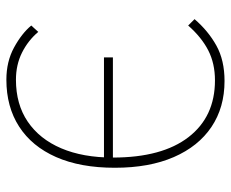

<svg xmlns="http://www.w3.org/2000/svg" viewBox="-81 -631 724 602"><g transform="rotate(-90 281.0 -330.0)"><path d="M328 12Q245 12 184 -29Q123 -70 89.5 -147Q56 -224 56 -332Q56 -440 89.5 -516Q123 -592 185 -632Q247 -672 332 -672Q389 -672 433 -648Q477 -624 502 -594L482 -572Q455 -604 417 -623Q379 -642 332 -642Q255 -642 200.5 -605Q146 -568 117 -500Q88 -432 88 -338Q88 -184 152 -101Q216 -18 330 -18Q383 -18 424 -39Q465 -60 502 -102L522 -82Q485 -39 439 -13.5Q393 12 328 12ZM62 -338V-366H402V-338Z"/></g></svg>

Font: Source Sans 3 Variable
Style: Regular
Weight: 200
Designer: Paul D. Hunt
Foundry: Adobe Systems Incorporated
Version: Version 3.026